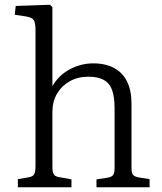

<svg xmlns="http://www.w3.org/2000/svg" viewBox="-20 -786 682 806"><path d="M55 0V-34L102 -42Q118 -45 123.5 -54.5Q129 -64 129 -90V-659Q129 -691 121.5 -702Q114 -713 89 -717L42 -724L46 -761L190 -766L200 -756V-428V-424Q225 -469 272 -494.5Q319 -520 371 -520Q423 -520 459 -500.5Q495 -481 513.5 -443.5Q532 -406 532 -350V-83Q532 -61 537.5 -53Q543 -45 563 -41L608 -34V0H385V-33L431 -40Q449 -43 455 -51.5Q461 -60 461 -83V-332Q461 -379 450.5 -408Q440 -437 415.5 -450.5Q391 -464 351 -464Q307 -464 273 -445Q239 -426 219.5 -393Q200 -360 200 -316V-87Q200 -65 205 -55.5Q210 -46 225 -43L280 -33V0Z"/></svg>

Font: Literata 18pt Light
Style: Regular
Weight: 300
Designer: Latin by Veronika Burian and Jose Scaglione. Greek by Irene Vlachou. Cyrillic by Vera Evstafieva.
Foundry: TypeTogether
Version: Version 3.103;gftools[0.9.29]